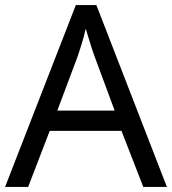

<svg xmlns="http://www.w3.org/2000/svg" viewBox="-20 -737 679 757"><path d="M545 0 459 -221H176L91 0H0L279 -717H360L638 0ZM352 -517Q349 -525 342 -546Q335 -567 328.5 -589.5Q322 -612 318 -624Q311 -593 302 -563.5Q293 -534 287 -517L206 -301H432Z"/></svg>

Font: Noto Sans Tifinagh Air
Style: Regular
Weight: 400
Designer: JamraPatel
Foundry: JamraPatel LLC
Version: Version 2.006; ttfautohint (v1.8.4.7-5d5b)